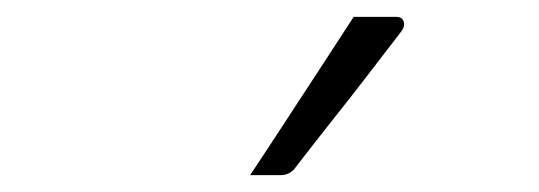

<svg xmlns="http://www.w3.org/2000/svg" viewBox="-20 -855 640 228"><path d="M400 -835Q417 -835 426.5 -835Q436 -835 450 -835Q458 -835 459.5 -829Q461 -823 456 -817Q433 -787 414.5 -763Q396 -739 376.5 -714.5Q357 -690 330 -655Q328 -652 323.5 -649.5Q319 -647 313 -647Q303 -647 294.5 -647Q286 -647 277 -647Q297 -677 317.5 -708.5Q338 -740 359 -772Q380 -804 400 -835Z"/></svg>

Font: Recursive Sans Linear Light
Style: Regular
Weight: 300
Version: Version 1.085